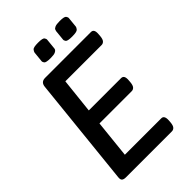

<svg xmlns="http://www.w3.org/2000/svg" viewBox="-254 -959 1054 1054"><g transform="rotate(-45 273.0 -432.0)"><path d="M411 -755Q375 -755 369 -764Q363 -773 364 -779L370 -839Q371 -842 373 -848Q375 -854 386 -859Q397 -864 423 -864Q458 -864 464.5 -855Q471 -846 470 -839L464 -779Q463 -773 455.5 -764Q448 -755 411 -755ZM244 -755Q208 -755 202 -764Q196 -773 197 -779L203 -839Q204 -845 211 -854.5Q218 -864 255 -864Q291 -864 297 -855Q303 -846 302 -839L296 -779Q296 -776 293.5 -770.5Q291 -765 280.5 -760Q270 -755 244 -755ZM73 0Q57 0 49.5 -6.5Q42 -13 44 -31L110 -666Q113 -700 146 -700H502Q526 -700 523 -663L522 -649Q520 -626 512 -617Q504 -608 492 -608H211L189 -404H440Q464 -404 461 -367L460 -353Q458 -330 450 -321Q442 -312 430 -312H180L157 -92H440Q463 -92 461 -55L460 -41Q458 -18 450 -9Q442 0 430 0Z"/></g></svg>

Font: Asap Medium
Style: Italic
Weight: 500
Italic angle: -6°
Designer: Pablo Cosgaya
Foundry: Omnibus-Type
Version: Version 3.001; ttfautohint (v1.8.3)